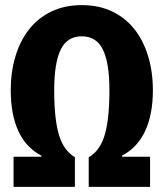

<svg xmlns="http://www.w3.org/2000/svg" viewBox="-20 -731 640 751"><path d="M300 -589Q243 -589 217.5 -537Q192 -485 192 -378Q192 -265 210.5 -203.5Q229 -142 273 -116V0H33V-118H142V-122Q81 -154 51.5 -219Q22 -284 22 -378Q22 -450 40.5 -511Q59 -572 94 -616.5Q129 -661 181 -686Q233 -711 300 -711Q367 -711 419 -686Q471 -661 506 -616.5Q541 -572 559.5 -511Q578 -450 578 -378Q578 -284 548 -219Q518 -154 457 -122V-118H567V0H327V-116Q371 -141 389.5 -203Q408 -265 408 -378Q408 -485 382.5 -537Q357 -589 300 -589Z"/></svg>

Font: Qzxlaeiskcpccdgjqmyffctclhy
Style: Regular
Weight: 700
Monospace: yes
Designer: Carrois Corporate & Edenspiekermann
Foundry: Carrois Corporate GbR & Edenspiekermann AG
Version: Version 2.001